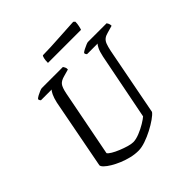

<svg xmlns="http://www.w3.org/2000/svg" viewBox="-221 -1029 1199 1199"><g transform="rotate(-45 379.0 -429.0)"><path d="M325 0Q293 0 260 -8Q227 -16 196 -29Q165 -42 141 -56.5Q117 -71 102.5 -85Q88 -99 88 -109L177 -573Q185 -608 195 -628.5Q205 -649 212 -654H117Q115 -656 112 -660.5Q109 -665 109 -672Q116 -679 129 -686Q142 -693 155.5 -698.5Q169 -704 175 -704H361Q364 -700 368.5 -691.5Q373 -683 372 -671L326 -658Q295 -650 281.5 -633.5Q268 -617 259 -572L173 -131Q178 -122 198 -110Q218 -98 245 -87Q272 -76 297.5 -68.5Q323 -61 340 -61Q364 -61 396.5 -74Q429 -87 457 -104Q485 -121 497 -132L584 -573Q592 -610 601.5 -629.5Q611 -649 618 -654H524Q522 -656 519 -660.5Q516 -665 516 -672Q523 -679 537 -686Q551 -693 564 -698.5Q577 -704 582 -704H747Q750 -700 754 -692Q758 -684 758 -671L709 -657Q689 -652 676.5 -642Q664 -632 657 -614Q650 -596 643 -563L556 -112Q546 -98 519 -79Q492 -60 457.5 -42Q423 -24 388 -12Q353 0 325 0ZM313 -788Q313 -811 316.5 -825.5Q320 -840 324 -844Q354 -844 394.5 -846Q435 -848 477 -850.5Q519 -853 553.5 -855Q588 -857 606 -858L616 -849Q616 -831 612 -813Q608 -795 605 -788Z"/></g></svg>

Font: Texturina Medium 12pt
Style: Italic
Weight: 400
Italic angle: -11°
Version: Version 1.002